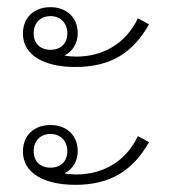

<svg xmlns="http://www.w3.org/2000/svg" viewBox="-20 -557 478 536"><path d="M190 -370C290 -370 351 -410 396 -489L365 -506C330 -433 265 -399 193 -399C181 -399 170 -400 160 -402C184 -414 197 -438 197 -464C197 -508 166 -537 121 -537C74 -537 44 -507 44 -463C44 -403 103 -370 190 -370ZM121 -418C92 -418 74 -436 74 -464C74 -492 92 -512 121 -512C149 -512 168 -492 168 -464C168 -436 150 -418 121 -418ZM190 -41C290 -41 351 -82 396 -160L365 -177C330 -104 265 -70 193 -70C181 -70 170 -71 160 -73C184 -85 197 -109 197 -135C197 -179 166 -208 121 -208C74 -208 44 -178 44 -134C44 -74 103 -41 190 -41ZM121 -89C92 -89 74 -107 74 -135C74 -163 92 -183 121 -183C149 -183 168 -163 168 -135C168 -107 150 -89 121 -89Z"/></svg>

Font: Noto Sans Thai Looped ExtraLight
Style: Regular
Weight: 200
Designer: Sasikarn Vongin, Ben Mitchell
Foundry: The Fontpad Ltd
Version: Version 1.001